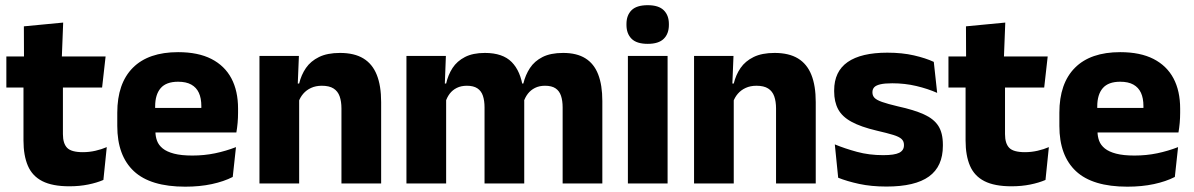

<svg xmlns="http://www.w3.org/2000/svg" viewBox="-20 -707 4600 740"><path d="M247.5 11Q182 11 143.2 -8.8Q104.5 -28.5 87.5 -68Q70.5 -107.5 70.5 -165.5V-440H222.5V-190Q222.5 -154 238.8 -137.2Q255 -120.5 299.5 -120.5Q324 -120.5 348 -126Q372 -131.5 391.5 -140L378.5 -13.5Q353 -2.5 319.8 4.2Q286.5 11 247.5 11ZM373.5 -369.5H4.5V-489.5H387ZM218 -478.5H72.5L72 -605.5L223.5 -620Z M694 12.5Q560 12.5 496 -47.2Q432 -107 432 -221.5V-272.5Q432 -385.5 492 -445.8Q552 -506 666.5 -506Q743.5 -506 794.8 -479.8Q846 -453.5 871.8 -405Q897.5 -356.5 897.5 -288.5V-272Q897.5 -253 895.8 -233.2Q894 -213.5 891 -196.5H753Q755 -225.5 755.5 -251.2Q756 -277 756 -298Q756 -328.5 746.5 -349.2Q737 -370 717.2 -381Q697.5 -392 666.5 -392Q620.5 -392 599.2 -367.2Q578 -342.5 578 -297V-252L579 -235.5V-200.5Q579 -181.5 585.2 -164.5Q591.5 -147.5 607.2 -134.8Q623 -122 650.8 -114.8Q678.5 -107.5 721.5 -107.5Q767 -107.5 809 -116.2Q851 -125 889.5 -140L877 -25Q843 -7.5 796.5 2.5Q750 12.5 694 12.5ZM860 -196.5H513V-291H860Z M1449 0H1296V-289Q1296 -316 1289 -335.8Q1282 -355.5 1265.5 -366Q1249 -376.5 1220.5 -376.5Q1197 -376.5 1179 -368.2Q1161 -360 1148.8 -345.8Q1136.5 -331.5 1130.5 -313.5L1107 -385H1133Q1141 -418.5 1159.2 -445Q1177.5 -471.5 1209.5 -487.2Q1241.5 -503 1290.5 -503Q1345.5 -503 1380.5 -481.8Q1415.5 -460.5 1432.2 -418.5Q1449 -376.5 1449 -313.5ZM1133 0H980V-491.5H1132L1127 -368.5L1133 -354Z M2301.5 0H2148.5V-293Q2148.5 -319 2142.2 -337.8Q2136 -356.5 2121.2 -366.5Q2106.5 -376.5 2080.5 -376.5Q2058.5 -376.5 2042 -368.2Q2025.5 -360 2014.5 -345.8Q2003.5 -331.5 1998 -313.5L1983.5 -385H1997Q2005 -418 2022.5 -444.8Q2040 -471.5 2071 -487.2Q2102 -503 2150.5 -503Q2203 -503 2236.2 -482.2Q2269.5 -461.5 2285.5 -420.2Q2301.5 -379 2301.5 -317.5ZM1699.5 0H1546.5V-491.5H1698.5L1693.5 -359L1699.5 -354ZM2000.5 0H1847.5V-293Q1847.5 -319 1841.2 -337.8Q1835 -356.5 1820 -366.5Q1805 -376.5 1779.5 -376.5Q1757 -376.5 1740.5 -368.2Q1724 -360 1713.2 -345.8Q1702.5 -331.5 1697 -313.5L1673.5 -385H1699.5Q1707 -418.5 1724.2 -445Q1741.5 -471.5 1772 -487.2Q1802.5 -503 1849 -503Q1917.5 -503 1952.2 -467.8Q1987 -432.5 1996 -365.5Q1997.5 -355.5 1999 -341Q2000.5 -326.5 2000.5 -315Z M2553 0H2400V-491.5H2553ZM2476.5 -538Q2433.5 -538 2414 -557.8Q2394.5 -577.5 2394.5 -611V-614.5Q2394.5 -648 2414 -667.5Q2433.5 -687 2476.5 -687Q2518.5 -687 2538.2 -667.5Q2558 -648 2558 -614.5V-611Q2558 -577 2538.2 -557.5Q2518.5 -538 2476.5 -538Z M3124 0H2971V-289Q2971 -316 2964 -335.8Q2957 -355.5 2940.5 -366Q2924 -376.5 2895.5 -376.5Q2872 -376.5 2854 -368.2Q2836 -360 2823.8 -345.8Q2811.5 -331.5 2805.5 -313.5L2782 -385H2808Q2816 -418.5 2834.2 -445Q2852.5 -471.5 2884.5 -487.2Q2916.5 -503 2965.5 -503Q3020.5 -503 3055.5 -481.8Q3090.5 -460.5 3107.2 -418.5Q3124 -376.5 3124 -313.5ZM2808 0H2655V-491.5H2807L2802 -368.5L2808 -354Z M3396.5 12Q3338 12 3291 1.8Q3244 -8.5 3210.5 -22L3197.5 -150.5Q3236 -134.5 3282.8 -121.8Q3329.5 -109 3384 -109Q3427.5 -109 3445.8 -118.2Q3464 -127.5 3464 -147V-149Q3464 -162.5 3454.8 -171.2Q3445.5 -180 3422.8 -187Q3400 -194 3359 -203.5Q3297.5 -218 3261.5 -237.8Q3225.5 -257.5 3210.2 -286.2Q3195 -315 3195 -354.5V-358.5Q3195 -431.5 3247 -467.8Q3299 -504 3400 -504Q3457 -504 3502.5 -493.5Q3548 -483 3579 -468.5L3592 -349Q3556 -365 3511.8 -375.5Q3467.5 -386 3419 -386Q3389.5 -386 3372.8 -382Q3356 -378 3349.2 -370.5Q3342.5 -363 3342.5 -352V-350.5Q3342.5 -338.5 3350.5 -330Q3358.5 -321.5 3379.8 -314Q3401 -306.5 3441 -297Q3503 -283.5 3541 -266.2Q3579 -249 3596.5 -221.8Q3614 -194.5 3614 -149.5V-145Q3614 -65.5 3560.5 -26.8Q3507 12 3396.5 12Z M3878.5 11Q3813 11 3774.2 -8.8Q3735.5 -28.5 3718.5 -68Q3701.5 -107.5 3701.5 -165.5V-440H3853.5V-190Q3853.5 -154 3869.8 -137.2Q3886 -120.5 3930.5 -120.5Q3955 -120.5 3979 -126Q4003 -131.5 4022.5 -140L4009.5 -13.5Q3984 -2.5 3950.8 4.2Q3917.5 11 3878.5 11ZM4004.5 -369.5H3635.5V-489.5H4018ZM3849 -478.5H3703.5L3703 -605.5L3854.5 -620Z M4325 12.5Q4191 12.5 4127 -47.2Q4063 -107 4063 -221.5V-272.5Q4063 -385.5 4123 -445.8Q4183 -506 4297.5 -506Q4374.5 -506 4425.8 -479.8Q4477 -453.5 4502.8 -405Q4528.5 -356.5 4528.5 -288.5V-272Q4528.5 -253 4526.8 -233.2Q4525 -213.5 4522 -196.5H4384Q4386 -225.5 4386.5 -251.2Q4387 -277 4387 -298Q4387 -328.5 4377.5 -349.2Q4368 -370 4348.2 -381Q4328.5 -392 4297.5 -392Q4251.5 -392 4230.2 -367.2Q4209 -342.5 4209 -297V-252L4210 -235.5V-200.5Q4210 -181.5 4216.2 -164.5Q4222.5 -147.5 4238.2 -134.8Q4254 -122 4281.8 -114.8Q4309.5 -107.5 4352.5 -107.5Q4398 -107.5 4440 -116.2Q4482 -125 4520.5 -140L4508 -25Q4474 -7.5 4427.5 2.5Q4381 12.5 4325 12.5ZM4491 -196.5H4144V-291H4491Z"/></svg>

Font: Anek Malayalam Medium
Style: Bold
Weight: 700
Version: Version 1.003